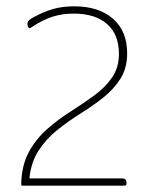

<svg xmlns="http://www.w3.org/2000/svg" viewBox="-20 -587 482 607"><path d="M73 -23H366Q380 -23 380 -9V-6Q380 0 373 0H50Q47 0 47 -3Q48 -63 70.5 -105Q93 -147 128 -178Q163 -209 202.5 -234Q242 -259 277 -284.5Q312 -310 334 -341.5Q356 -373 356 -417Q356 -478 318.5 -511Q281 -544 213 -544Q176 -544 145.5 -534Q115 -524 83 -503Q81 -502 78.5 -500Q76 -498 73 -498Q70 -498 68 -504L67 -508Q66 -514 69 -519.5Q72 -525 87 -533Q116 -549 146 -558Q176 -567 215 -567Q292 -567 337 -528Q382 -489 382 -418Q382 -372 361 -338.5Q340 -305 306.5 -278.5Q273 -252 234.5 -228Q196 -204 161 -176Q126 -148 102 -111Q78 -74 73 -23Z"/></svg>

Font: Zain ExtraLight
Style: Regular
Weight: 200
Designer: Zain,Boutros
Foundry: Mobile Telecommunications Company (Zain), 2024
Version: Version 1.51; ttfautohint (v1.8.4)